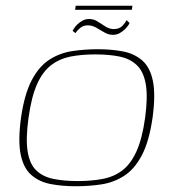

<svg xmlns="http://www.w3.org/2000/svg" viewBox="-20 -640 595 667"><path d="M243 7Q196 7 156.5 -0.5Q117 -8 89.5 -31.5Q62 -55 52 -102.5Q42 -150 53 -231Q65 -314 90.5 -362Q116 -410 152 -433Q188 -456 231 -462.5Q274 -469 320 -469Q367 -469 406.5 -461.5Q446 -454 473.5 -430.5Q501 -407 511 -359.5Q521 -312 510 -231Q498 -148 472.5 -100Q447 -52 411 -29Q375 -6 332.5 0.5Q290 7 243 7ZM250 -11Q298 -11 337 -18.5Q376 -26 405 -48Q434 -70 454 -114Q474 -158 484 -230Q494 -303 486.5 -347Q479 -391 455.5 -413.5Q432 -436 395.5 -443.5Q359 -451 311 -451Q263 -451 225 -443.5Q187 -436 157.5 -413.5Q128 -391 108.5 -347Q89 -303 79 -230Q69 -158 76 -114Q83 -70 106 -48Q129 -26 165.5 -18.5Q202 -11 250 -11ZM372 -519Q357 -519 342.5 -527.5Q328 -536 314 -544Q300 -552 285 -552Q269 -552 258 -542.5Q247 -533 242 -525L232 -533Q234 -536 238 -542.5Q242 -549 249.5 -556Q257 -563 267 -568.5Q277 -574 290 -574Q306 -574 319.5 -565Q333 -556 347 -547.5Q361 -539 375 -539Q395 -539 405.5 -550.5Q416 -562 420 -570L430 -560Q429 -557 424.5 -550.5Q420 -544 412.5 -537Q405 -530 395 -524.5Q385 -519 372 -519ZM241 -606 243 -620H440L438 -606Z"/></svg>

Font: Genos Thin
Style: Italic
Weight: 100
Italic angle: -8°
Designer: Robert E. Leuschke
Foundry: Robert E. Leuschke
Version: Version 1.010